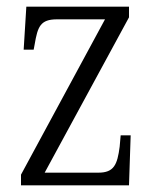

<svg xmlns="http://www.w3.org/2000/svg" viewBox="-20 -556 465 576"><path d="M43 0H367L372 -150H342L339 -116C332 -62 322 -38 275 -38H114L367 -504V-536H59L51 -407H81L84 -423C93 -476 101 -498 151 -498H295L43 -32Z"/></svg>

Font: Noto Serif Hebrew Condensed Light
Style: Regular
Weight: 300
Width: 3
Designer: Monotype Design Team
Foundry: Monotype Imaging Inc.
Version: Version 2.004